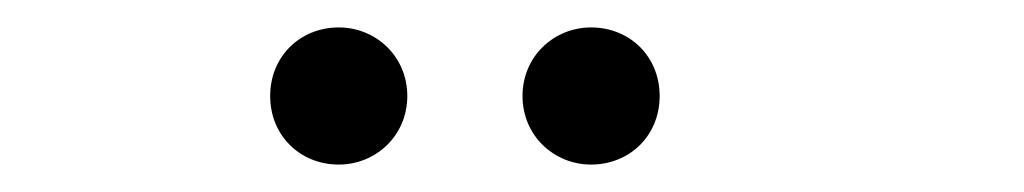

<svg xmlns="http://www.w3.org/2000/svg" viewBox="-20 -895 747 140"><path d="M411 -775C439 -775 461 -796 461 -825C461 -854 439 -875 411 -875C384 -875 361 -854 361 -825C361 -796 384 -775 411 -775ZM227 -775C254 -775 277 -796 277 -825C277 -854 254 -875 227 -875C199 -875 177 -854 177 -825C177 -796 199 -775 227 -775Z"/></svg>

Font: Montserrat-Alt1 Med
Style: Regular
Weight: 500
Designer: Differentunic
Foundry: Differentunic
Version: Version 7.222